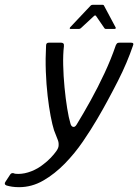

<svg xmlns="http://www.w3.org/2000/svg" viewBox="-119 -649 573 796"><path d="M-40 127Q-56 127 -69 125Q-82 123 -92 120Q-104 115 -96 104L-77 75Q-72 67 -63 69Q-59 71 -54 71.5Q-49 72 -43 72Q-17 72 11 61Q39 50 61 32Q76 21 90.5 6Q105 -9 114.5 -22.5Q124 -36 124 -46Q125 -59 120 -70.5Q115 -82 105 -109Q98 -131 91 -167.5Q84 -204 78.5 -251.5Q73 -299 71 -352.5Q69 -406 72 -460Q72 -472 83 -472H135Q140 -472 143.5 -469Q147 -466 146 -457Q142 -424 143 -379Q144 -334 148.5 -287Q153 -240 159.5 -200Q166 -160 173 -137Q176 -125 184 -123Q192 -121 199 -133Q226 -177 256.5 -232Q287 -287 314.5 -346Q342 -405 361 -461Q364 -467 366.5 -469.5Q369 -472 376 -472H425Q438 -472 432 -459Q420 -424 405 -388.5Q390 -353 370.5 -314.5Q351 -276 325 -228Q310 -200 284 -155.5Q258 -111 224.5 -62Q191 -13 149.5 29.5Q108 72 60.5 99.5Q13 127 -40 127ZM174 -529Q170 -529 170 -531Q170 -533 172 -536L257 -626Q260 -629 265 -629H307Q311 -629 312 -626L360 -536Q362 -533 360.5 -531Q359 -529 355 -529H320Q316 -529 314 -532L279 -583Q276 -587 271 -583L216 -532Q212 -529 208 -529Z"/></svg>

Font: Glory
Style: Italic
Weight: 400
Italic angle: -12°
Designer: Robert Leuschke
Foundry: Robert Leuschke
Version: Version 1.011